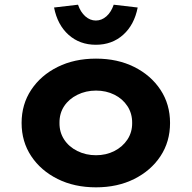

<svg xmlns="http://www.w3.org/2000/svg" viewBox="-20 -793 821 823"><path d="M391.5 10Q298.8 10 227 -25.8Q155.1 -61.6 113.9 -123.6Q72.6 -185.7 72.6 -265.9Q72.6 -346 113.9 -408.1Q155.1 -470.2 227 -506Q298.8 -541.7 391.5 -541.7Q483.8 -541.7 555.3 -506Q626.9 -470.2 667.9 -408.1Q708.9 -346 708.9 -265.9Q708.9 -185.7 667.9 -123.6Q626.9 -61.6 555.3 -25.8Q483.8 10 391.5 10ZM391.5 -127.6Q435 -127.6 470.3 -145.7Q505.6 -163.7 526.3 -195Q546.9 -226.4 546.5 -265.9Q546.9 -306.4 526.3 -338Q505.6 -369.6 470.3 -387.1Q435 -404.7 391.5 -404.7Q348 -404.7 311.6 -386.6Q275.2 -368.6 254.9 -337.8Q234.5 -307 235 -265.9Q234.5 -226.4 254.9 -195Q275.2 -163.7 311.6 -145.7Q348 -127.6 391.5 -127.6ZM390.9 -601.1Q321.8 -601.1 274 -643.7Q226.3 -686.4 211.7 -760.8L314.4 -772.8Q325.1 -741.3 345.6 -723.1Q366.1 -705 390.9 -705Q415.8 -705 436.3 -723.1Q456.7 -741.3 467.4 -772.8L570.2 -760.8Q555.6 -686.4 507.8 -643.7Q460.1 -601.1 390.9 -601.1Z"/></svg>

Font: Lexend Exa
Style: Regular
Weight: 400
Designer: Bonnie Shaver-Troup, Thomas Jockin
Foundry: Lexend
Version: Version 1.007